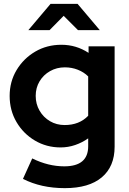

<svg xmlns="http://www.w3.org/2000/svg" viewBox="-20 -761 668 995"><path d="M316 214Q193 214 99 166L147 60Q230 101 313 101Q437 101 437 -3V-44Q406 -22 369.5 -9.5Q333 3 294 3Q221 3 161 -32.5Q101 -68 65.5 -128.5Q30 -189 30 -264Q30 -338 66 -398Q102 -458 162.5 -493.5Q223 -529 298 -529Q375 -529 439 -487V-521H574V-1Q574 102 507.5 158Q441 214 316 214ZM315 -113Q391 -113 437 -161V-365Q415 -387 383.5 -399.5Q352 -412 316 -412Q274 -412 239.5 -392.5Q205 -373 185 -339.5Q165 -306 165 -264Q165 -222 185 -187.5Q205 -153 239 -133Q273 -113 315 -113ZM384 -605 310 -679 237 -605H127L242 -741H382L497 -605Z"/></svg>

Font: Red Hat Display
Style: Bold
Weight: 700
Designer: Pentagram, MCKL
Foundry: Pentagram, MCKL
Version: Version 1.023; ttfautohint (v1.8.3)